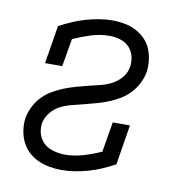

<svg xmlns="http://www.w3.org/2000/svg" viewBox="-67 -600 634 671"><g transform="rotate(10 250.0 -265.0)"><path d="M194 8Q172 8 150.5 4Q129 0 109.5 -9Q90 -18 75 -32.5Q60 -47 51 -66Q42 -85 39 -107Q36 -129 39 -151Q43 -171 53 -191Q63 -211 78.5 -227Q94 -243 113 -254Q132 -265 152 -273Q172 -281 193 -287Q214 -293 234.5 -298Q255 -303 276 -308Q297 -313 316.5 -323Q336 -333 350.5 -350.5Q365 -368 368 -389Q371 -408 366 -427Q361 -446 348 -459Q335 -472 316.5 -477.5Q298 -483 278 -483Q246 -483 214 -473Q182 -463 151 -449L134 -350H73L95 -485Q117 -497 140 -507Q163 -517 186 -523.5Q209 -530 233 -534Q257 -538 280 -538Q301 -538 322.5 -534Q344 -530 362.5 -520.5Q381 -511 395.5 -496.5Q410 -482 418 -463Q426 -444 428.5 -422.5Q431 -401 428 -380Q424 -359 414 -339.5Q404 -320 389 -304Q374 -288 354.5 -276.5Q335 -265 315 -257Q295 -249 274.5 -243.5Q254 -238 233.5 -232.5Q213 -227 192 -222Q171 -217 151.5 -207.5Q132 -198 117.5 -180Q103 -162 99 -142Q97 -128 99 -115Q101 -102 107 -90.5Q113 -79 122.5 -70.5Q132 -62 144 -57Q156 -52 169.5 -49.5Q183 -47 196 -47Q228 -47 260.5 -56.5Q293 -66 324 -80L342 -187H403L380 -45Q358 -33 335 -23Q312 -13 289 -6.5Q266 0 242 4Q218 8 194 8Z"/></g></svg>

Font: Iosevka Slab Light
Style: Italic
Weight: 300
Italic angle: -9°
Monospace: yes
Designer: Belleve Invis
Foundry: Belleve Invis
Version: Version 11.1.1; ttfautohint (v1.8.3)